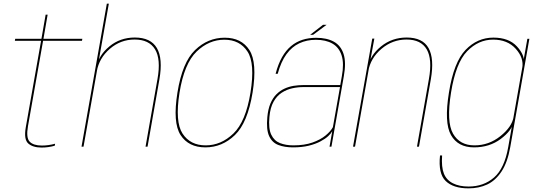

<svg xmlns="http://www.w3.org/2000/svg" viewBox="-20 -805 2952 1054"><path d="M208 5Q245.5 5 280.5 -5L282.5 -16Q246 -6 210 -6Q163.5 -6 143 -27.2Q122.5 -48.5 133.5 -112L216.5 -581H430L432 -592H218.5L241.5 -724.5H230.5L207.5 -592H63.5L61.5 -581H205.5L121.5 -106Q110 -39.5 135.2 -17.2Q160.5 5 208 5Z M427.5 0H438.5L577.5 -785H566.5ZM779 0H790L855 -369Q875 -483.5 841.2 -541.2Q807.5 -599 720 -599Q639.5 -599 580.5 -550.2Q521.5 -501.5 510 -436.5L511.5 -413.5Q524 -486 583 -537Q642 -588 719 -588Q798.5 -588 831.2 -534Q864 -480 844.5 -371Z M1107.5 4Q1199.5 4 1269.5 -63.5Q1339.5 -131 1366.5 -296.5Q1393 -462 1349.2 -530Q1305.5 -598 1213.5 -598Q1121 -598 1050.8 -530.2Q980.5 -462.5 954 -296.5Q927.5 -131.5 971.2 -63.8Q1015 4 1107.5 4ZM1109 -7Q1024.5 -7 982.2 -71.5Q940 -136 965.5 -296.5Q991.5 -456.5 1059.2 -521.8Q1127 -587 1211.5 -587Q1296 -587 1338.5 -522.2Q1381 -457.5 1355 -296.5Q1329 -137 1261.2 -72Q1193.5 -7 1109 -7Z M1588 4Q1637.5 4 1675 -5.2Q1712.5 -14.5 1739.2 -28.8Q1766 -43 1782 -58Q1798 -73 1804 -85L1789 0H1799.5L1867.5 -387Q1881 -462 1866.2 -508.2Q1851.5 -554.5 1813 -576Q1774.5 -597.5 1715.5 -597.5Q1675 -597.5 1640.5 -586.5Q1606 -575.5 1577.8 -552Q1549.5 -528.5 1528.2 -491Q1507 -453.5 1493 -400H1504.5Q1522.5 -466 1552.2 -507Q1582 -548 1622.8 -567.2Q1663.5 -586.5 1714 -586.5Q1769 -586.5 1805.2 -565.5Q1841.5 -544.5 1855.5 -500.2Q1869.5 -456 1856.5 -386L1848 -338H1645.5Q1619 -338 1592.2 -333.8Q1565.5 -329.5 1541.2 -318.2Q1517 -307 1497.2 -287.2Q1477.5 -267.5 1464.5 -236.8Q1451.5 -206 1447.5 -162Q1441 -93.5 1457.5 -57.8Q1474 -22 1508.2 -9Q1542.5 4 1588 4ZM1590.5 -7Q1549 -7 1517 -19.5Q1485 -32 1469 -65.8Q1453 -99.5 1459 -163Q1463.5 -214 1481.5 -246.2Q1499.5 -278.5 1526.5 -296Q1553.5 -313.5 1584.2 -320.2Q1615 -327 1645 -327H1846.5L1807.5 -107Q1795.5 -84.5 1767.2 -61.2Q1739 -38 1695 -22.5Q1651 -7 1590.5 -7ZM1682.5 -614H1699L1773 -669H1753.5Z M1918 0H1929L2011 -463.5L2035 -593H2023.5ZM2269 0H2280L2345 -369Q2365 -483.5 2332.5 -541.2Q2300 -599 2212.5 -599Q2132 -599 2071.8 -550.2Q2011.5 -501.5 2000 -436.5L2001.5 -413.5Q2014 -486 2074.2 -537Q2134.5 -588 2211.5 -588Q2291 -588 2322.5 -534Q2354 -480 2334.5 -371Z M2552 229Q2608.5 229 2654 208Q2699.5 187 2732.8 137Q2766 87 2781 3L2886 -592H2875L2852.5 -465L2770 2Q2749.5 119.5 2692.2 169.2Q2635 219 2552 219Q2501.5 219 2466.2 201.2Q2431 183.5 2416.8 148Q2402.5 112.5 2407 48.5H2395.5Q2385 148 2426.5 188.5Q2468 229 2552 229ZM2582 4Q2667 4 2728.8 -42.2Q2790.5 -88.5 2798.5 -134.5L2799.5 -163Q2790 -108 2726.8 -57.5Q2663.5 -7 2584.5 -7Q2504 -7 2467 -71.2Q2430 -135.5 2456 -297Q2482 -459.5 2544.2 -523.5Q2606.5 -587.5 2687 -587.5Q2766 -587.5 2811.2 -537.2Q2856.5 -487 2847 -432L2855 -458Q2862.5 -501 2818 -549.8Q2773.5 -598.5 2688.5 -598.5Q2600.5 -598.5 2535.8 -531.2Q2471 -464 2444.5 -297Q2417.5 -131 2455.8 -63.5Q2494 4 2582 4Z"/></svg>

Font: Anybody Thin
Style: Italic
Weight: 100
Italic angle: -10°
Designer: Tyler Finck
Foundry: Etcetera Type Company
Version: Version 1.114;gftools[0.9.25]